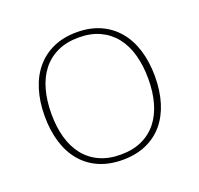

<svg xmlns="http://www.w3.org/2000/svg" viewBox="-96 -606 745 717"><g transform="rotate(-20 277.0 -247.5)"><path d="M276.5 -501Q329 -501 369.8 -482.8Q410.5 -464.5 438.5 -431.2Q466.5 -398 481 -351Q495.5 -304 495.5 -246.5Q495.5 -189 481 -142.2Q466.5 -95.5 438.5 -62.5Q410.5 -29.5 369.8 -11.8Q329 6 276.5 6Q224 6 183.2 -11.8Q142.5 -29.5 114.5 -62.5Q86.5 -95.5 72 -142.2Q57.5 -189 57.5 -246.5Q57.5 -304 72 -351Q86.5 -398 114.5 -431.2Q142.5 -464.5 183.2 -482.8Q224 -501 276.5 -501ZM276.5 -15Q324.5 -15 360.5 -31.5Q396.5 -48 420.8 -78.5Q445 -109 457 -151.5Q469 -194 469 -246.5Q469 -299 457 -342Q445 -385 420.8 -415.8Q396.5 -446.5 360.5 -463.2Q324.5 -480 276.5 -480Q228.5 -480 192.5 -463.2Q156.5 -446.5 132.2 -415.8Q108 -385 96 -342Q84 -299 84 -246.5Q84 -194 96 -151.5Q108 -109 132.2 -78.5Q156.5 -48 192.5 -31.5Q228.5 -15 276.5 -15Z"/></g></svg>

Font: Lato Thin
Style: Regular
Weight: 200
Designer: Lukasz Dziedzic
Foundry: tyPoland Lukasz Dziedzic
Version: Version 2.007; 2014-02-27